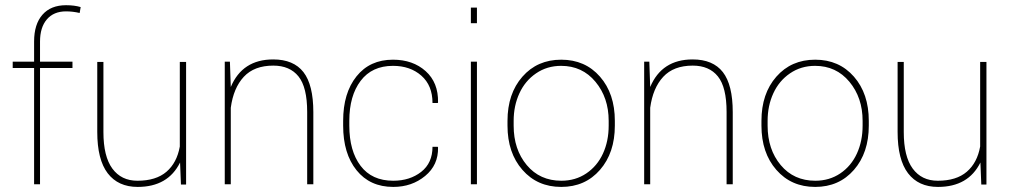

<svg xmlns="http://www.w3.org/2000/svg" viewBox="-20 -715 3922 745"><path d="M135.3 0H112.3V-451.2H29.3V-475.6H112.3V-553.7Q112.3 -621.1 144.8 -658Q177.2 -694.8 236.3 -694.8Q269 -694.8 293 -687.5L289.1 -664.6Q262.2 -670.9 236.3 -670.9Q188.5 -670.9 161.9 -639.9Q135.3 -608.9 135.3 -553.7V-475.6H261.2V-451.2H135.3Z M514.2 10.3Q438.5 10.3 397.9 -42.7Q357.4 -95.7 357.4 -203.1V-474.6H381.3V-202.6Q381.3 -107.9 416 -60.8Q450.7 -13.7 513.2 -13.7Q585.4 -13.7 626 -48.6Q666.5 -83.5 677.7 -146.5V-474.6H702.1V1H682.1L678.7 -84.5Q631.8 10.3 514.2 10.3Z M852.1 -475.6H872.1L875.5 -377.4Q920.4 -484.4 1040 -484.4Q1119.1 -484.4 1157.5 -435.1Q1195.8 -385.7 1195.8 -279.8V0H1171.9V-280.8Q1171.9 -376.5 1138.2 -418.5Q1104.5 -460.4 1040.5 -460.4Q966.3 -460.4 926 -417Q885.7 -373.5 875.5 -296.9V0H852.1Z M1335.4 -227.5Q1335.4 -129.4 1379.2 -71.5Q1422.9 -13.7 1505.9 -13.7Q1570.3 -13.7 1614.3 -48.1Q1658.2 -82.5 1658.2 -145.5H1678.7L1679.7 -142.6Q1681.2 -74.7 1629.6 -32.2Q1578.1 10.3 1505.9 10.3Q1415.5 10.3 1363.5 -54.4Q1311.5 -119.1 1311.5 -227.5V-246.1Q1311.5 -354 1363.3 -418.7Q1415 -483.4 1504.9 -483.4Q1582 -483.4 1631.6 -439Q1681.2 -394.5 1679.7 -317.9L1678.7 -315.4H1658.2Q1658.2 -383.3 1615 -421.4Q1571.8 -459.5 1504.9 -459.5Q1423.3 -459.5 1379.4 -401.4Q1335.4 -343.3 1335.4 -246.1Z M1830.6 -475.6V0H1807.1V-475.6ZM1830.6 -685.5V-625H1807.1V-685.5Z M1973.1 -246.1V-227.5Q1973.1 -135.3 2023.9 -74.5Q2074.7 -13.7 2158.2 -13.7Q2212.9 -13.7 2255.1 -42.2Q2297.4 -70.8 2319.6 -119.1Q2341.8 -167.5 2341.8 -227.5V-246.1Q2341.8 -335.9 2290.5 -397.7Q2239.3 -459.5 2157.2 -459.5Q2102.5 -459.5 2060.1 -430.4Q2017.6 -401.4 1995.4 -353Q1973.1 -304.7 1973.1 -246.1ZM1949.2 -227.5V-246.1Q1949.2 -351.6 2007.1 -417.5Q2064.9 -483.4 2157.7 -483.4Q2250.5 -483.4 2308.1 -417.5Q2365.7 -351.6 2365.7 -246.1V-227.5Q2365.7 -122.1 2308.1 -55.9Q2250.5 10.3 2157.7 10.3Q2064.9 10.3 2007.1 -55.9Q1949.2 -122.1 1949.2 -227.5Z M2479.5 -475.6H2499.5L2502.9 -377.4Q2547.9 -484.4 2667.5 -484.4Q2746.6 -484.4 2784.9 -435.1Q2823.2 -385.7 2823.2 -279.8V0H2799.3V-280.8Q2799.3 -376.5 2765.6 -418.5Q2731.9 -460.4 2668 -460.4Q2593.8 -460.4 2553.5 -417Q2513.2 -373.5 2502.9 -296.9V0H2479.5Z M2958.5 -246.1V-227.5Q2958.5 -135.3 3009.3 -74.5Q3060.1 -13.7 3143.6 -13.7Q3198.2 -13.7 3240.5 -42.2Q3282.7 -70.8 3304.9 -119.1Q3327.1 -167.5 3327.1 -227.5V-246.1Q3327.1 -335.9 3275.9 -397.7Q3224.6 -459.5 3142.6 -459.5Q3087.9 -459.5 3045.4 -430.4Q3002.9 -401.4 2980.7 -353Q2958.5 -304.7 2958.5 -246.1ZM2934.6 -227.5V-246.1Q2934.6 -351.6 2992.4 -417.5Q3050.3 -483.4 3143.1 -483.4Q3235.8 -483.4 3293.5 -417.5Q3351.1 -351.6 3351.1 -246.1V-227.5Q3351.1 -122.1 3293.5 -55.9Q3235.8 10.3 3143.1 10.3Q3050.3 10.3 2992.4 -55.9Q2934.6 -122.1 2934.6 -227.5Z M3619.6 10.3Q3543.9 10.3 3503.4 -42.7Q3462.9 -95.7 3462.9 -203.1V-474.6H3486.8V-202.6Q3486.8 -107.9 3521.5 -60.8Q3556.2 -13.7 3618.7 -13.7Q3690.9 -13.7 3731.4 -48.6Q3772 -83.5 3783.2 -146.5V-474.6H3807.6V1H3787.6L3784.2 -84.5Q3737.3 10.3 3619.6 10.3Z"/></svg>

Font: Yantramanav Thin
Style: Regular
Weight: 250
Version: Version 1.001;PS 1.0;hotconv 1.0.72;makeotf.lib2.5.5900; ttf